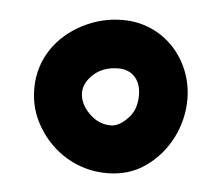

<svg xmlns="http://www.w3.org/2000/svg" viewBox="-34 -377 428 372"><g transform="rotate(5 180.0 -191.0)"><path d="M31.7 -192.9C31.7 -165.5 38.6 -140.6 52.7 -117.7C80.1 -71.8 129.4 -41.5 185.5 -41.5C214.4 -41.5 239.3 -48.8 260.7 -64C303.7 -93.8 329.1 -145 329.1 -197.3C329.1 -273.4 272.5 -339.8 191.4 -339.8C164.1 -339.8 138.2 -333.5 114.3 -321.3C65.4 -296.4 31.7 -251 31.7 -192.9ZM124.5 -192.9C124.5 -205.1 130.4 -217.3 142.6 -228.5C154.8 -239.7 170.9 -245.6 191.4 -245.6C216.3 -245.6 234.9 -228.5 234.9 -197.3C234.9 -178.2 229.5 -163.1 218.3 -151.9C207 -140.1 196.3 -134.3 185.5 -134.3C169.4 -134.3 155.3 -140.6 143.1 -152.8C130.9 -165 124.5 -178.7 124.5 -192.9Z"/></g></svg>

Font: Mikhak
Style: Bold
Weight: 700
Designer: Amin Abedi
Version: Version 3.2